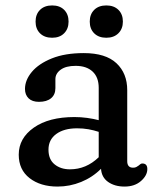

<svg xmlns="http://www.w3.org/2000/svg" viewBox="-20 -675 584 707"><path d="M49 -105.5Q49 -166 104.5 -205Q160 -244 254 -244Q278 -244 301.2 -240.8Q324.5 -237.5 343.5 -232.5V-351.5Q343.5 -390.5 321 -411.5Q298.5 -432.5 258.5 -432.5Q222.5 -432.5 203.2 -418.2Q184 -404 184 -383.5V-350.5Q184 -326.5 168 -313.2Q152 -300 123.5 -300Q98.5 -300 85.2 -313Q72 -326 72 -347.5Q72 -380 97.2 -410.2Q122.5 -440.5 171 -460Q219.5 -479.5 288.5 -479.5Q369 -479.5 408.8 -442.2Q448.5 -405 448.5 -343V-81.5Q448.5 -57.5 470 -57.5Q477.5 -57.5 482 -60Q486.5 -62.5 490 -65Q493.5 -68 496.8 -70.5Q500 -73 504 -73Q522.5 -73 522.5 -52.5Q522.5 -29 499.2 -8.5Q476 12 438.5 12Q402.5 12 378.2 -5Q354 -22 352 -53.5Q320.5 -22 278.8 -5Q237 12 192 12Q129 12 89 -19Q49 -50 49 -105.5ZM158.5 -124Q158.5 -88 181 -69.8Q203.5 -51.5 237.5 -51.5Q297.5 -51.5 343.5 -96V-189.5Q325.5 -195.5 305.8 -199Q286 -202.5 264 -202.5Q215.5 -202.5 187 -181.5Q158.5 -160.5 158.5 -124ZM172 -536Q144 -536 127.5 -552.2Q111 -568.5 111 -595.5Q111 -622.5 127.5 -638.8Q144 -655 172 -655Q200 -655 216.2 -638.8Q232.5 -622.5 232.5 -595.5Q232.5 -569 216.2 -552.5Q200 -536 172 -536ZM371.5 -536Q343.5 -536 327 -552.2Q310.5 -568.5 310.5 -595.5Q310.5 -622.5 327 -638.8Q343.5 -655 371.5 -655Q399.5 -655 416 -638.8Q432.5 -622.5 432.5 -595.5Q432.5 -569 416 -552.5Q399.5 -536 371.5 -536Z"/></svg>

Font: Fraunces 9pt S100
Style: Regular
Weight: 400
Version: Version 1.000; ttfautohint (v1.8.3)